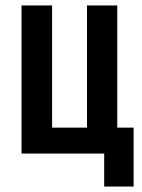

<svg xmlns="http://www.w3.org/2000/svg" viewBox="-20 -563 522 704"><path d="M362 121V0H59V-543H171V-95H299V-543H410V-95H470V121Z"/></svg>

Font: Noto Sans ExtraCondensed SemiBold
Style: Regular
Weight: 600
Width: 2
Designer: Monotype Design Team
Foundry: Monotype Imaging Inc.
Version: Version 2.013; ttfautohint (v1.8.4.7-5d5b)